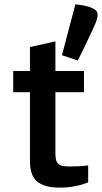

<svg xmlns="http://www.w3.org/2000/svg" viewBox="-20 -838 464 873"><path d="M322.8 -818.4Q332.5 -817.4 343.3 -815.9Q352.5 -814.5 363.3 -812.5Q374 -810.5 384.8 -807.1Q404.3 -800.3 414.1 -792.5Q423.8 -784.7 423.8 -770Q423.8 -751 406.7 -715.3Q403.8 -708 398.9 -697.8Q394 -687.5 388.4 -675.5Q382.8 -663.6 376.5 -650.4Q370.1 -637.2 364.3 -625Q350.1 -595.7 334 -563L261.7 -586.9ZM116.2 -418.9H40V-515.1H116.2V-624L231.9 -649.9V-515.1H361.8V-418.9H231.9V-142.1Q231.9 -124 234.6 -112.3Q237.3 -100.6 244.4 -93.5Q251.5 -86.4 264.4 -83.7Q277.3 -81.1 297.9 -81.1Q316.9 -81.1 332.3 -81.8Q347.7 -82.5 358.4 -83.5Q371.1 -84.5 380.9 -85.9V-8.8Q363.8 -2 344.2 3.4Q327.1 7.8 304.2 11.5Q281.2 15.1 253.9 15.1Q215.8 15.1 189.7 7.8Q163.6 0.5 147.2 -14.4Q130.9 -29.3 123.5 -52Q116.2 -74.7 116.2 -105Z"/></svg>

Font: Doppio One
Style: Regular
Weight: 400
Designer: Szymon Celej
Foundry: Szymon Celej
Version: Version 1.002